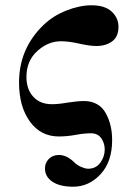

<svg xmlns="http://www.w3.org/2000/svg" viewBox="-20 -504 502 726"><path d="M52 -192Q52 -320 144 -409Q180 -444 230.5 -464Q281 -484 326 -484Q377 -484 402.5 -460Q428 -436 428 -403Q428 -365 404 -347.5Q380 -330 344 -330Q319 -330 275 -340Q239 -348 210 -348Q162 -348 121 -311Q80 -274 80 -213Q80 -166 106 -138Q132 -110 176 -110Q201 -110 235 -116Q275 -122 298 -122Q326 -122 347 -110Q368 -98 380 -76Q392 -54 398 -29Q404 -4 404 26Q404 108 360 155Q316 202 257 202Q206 202 178 183Q150 164 150 133Q150 112 164.5 97Q179 82 203 82Q232 82 260 109Q272 121 287.5 127.5Q303 134 313 134Q343 134 359.5 111Q376 88 376 61Q376 38 363 19Q350 0 324 0Q298 0 266 6Q234 12 202 12Q134 12 93 -44.5Q52 -101 52 -192Z"/></svg>

Font: Old Standard TT
Style: Bold
Weight: 700
Designer: Alexey Kryukov <alexios@thessalonica.org.ru>
Version: Version 2.2